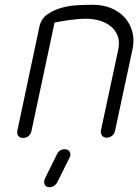

<svg xmlns="http://www.w3.org/2000/svg" viewBox="-20 -573 579 799"><path d="M111 -28Q109 -16 99.5 -7.5Q90 1 76 1Q62 1 56 -7.5Q50 -16 52 -28L144 -462Q151 -495 177.5 -513.5Q204 -532 237.5 -541Q271 -550 306.5 -551.5Q342 -553 368 -553Q409 -553 442.5 -539Q476 -525 498.5 -500.5Q521 -476 530.5 -441.5Q540 -407 531 -366L459 -30Q457 -17 447 -8.5Q437 0 423 0Q412 0 405 -8.5Q398 -17 400 -30L472 -366Q479 -399 470 -423Q461 -447 441.5 -463Q422 -479 395 -487Q368 -495 338 -495Q323 -495 304.5 -493.5Q286 -492 267.5 -489.5Q249 -487 233 -484L207 -479ZM217 69Q227 48 249 48Q263 48 269.5 58Q276 68 270 82L218 186Q214 194 205.5 200Q197 206 187 206Q171 206 166 195Q161 184 167 170Z"/></svg>

Font: VDS
Style: Thin Italic
Weight: 100
Width: 0
Designer: artmaker
Foundry: artmaker
Version: Version 1.000 2012 initial release